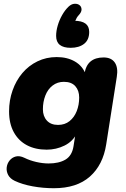

<svg xmlns="http://www.w3.org/2000/svg" viewBox="-20 -805 666 1016"><path d="M265 191Q208 191 153 181Q98 171 58 152Q33 140 23 120.5Q13 101 15.5 80.5Q18 60 31 44Q44 28 64 23Q84 18 109 30Q137 44 171.5 52Q206 60 237 60Q292 60 326.5 39.5Q361 19 369 -31L380 -101L387 -100Q365 -56 321 -34.5Q277 -13 227 -13Q167 -13 122.5 -36.5Q78 -60 53 -105.5Q28 -151 28 -216Q28 -274 46.5 -326.5Q65 -379 98.5 -418.5Q132 -458 178.5 -480.5Q225 -503 280 -503Q336 -503 376.5 -479.5Q417 -456 434 -411L419 -365L427 -415Q434 -459 459.5 -480Q485 -501 528 -501Q569 -501 587.5 -474Q606 -447 598 -398L542 -41Q525 68 455.5 129.5Q386 191 265 191ZM287 -144Q323 -144 348 -164Q373 -184 386 -217Q399 -250 399 -289Q399 -326 378.5 -349Q358 -372 318 -372Q284 -372 258.5 -352.5Q233 -333 220 -299.5Q207 -266 207 -227Q207 -190 228 -167Q249 -144 287 -144ZM354 -552Q316 -552 296.5 -567.5Q277 -583 277 -615Q277 -641 285.5 -670Q294 -699 309 -725.5Q324 -752 343 -770Q358 -784 374 -785Q390 -786 400.5 -778Q411 -770 411.5 -755.5Q412 -741 396 -724Q385 -712 379 -696Q373 -680 371 -667L373 -695Q412 -695 432 -680.5Q452 -666 452 -636Q452 -594 425 -573Q398 -552 354 -552Z"/></svg>

Font: Nunito ExtraLight Black
Style: Italic
Weight: 900
Italic angle: -9°
Version: Version 3.602